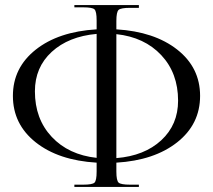

<svg xmlns="http://www.w3.org/2000/svg" viewBox="-20 -739 842 759"><path d="M274 0V-9H309Q345 -9 353.5 -17Q362 -25 362 -61V-96Q211 -105 121 -176.5Q31 -248 31 -360Q31 -471 121 -542.5Q211 -614 362 -623V-658Q362 -694 353.5 -702Q345 -710 309 -710H274V-719H529V-708H494Q458 -708 449 -700Q440 -692 440 -656V-623Q590 -614 680.5 -543Q771 -472 771 -360Q771 -248 680.5 -176.5Q590 -105 440 -96V-61Q440 -25 449 -17Q458 -9 494 -9H529V0ZM440 -604V-114Q551 -123 617.5 -184.5Q684 -246 684 -341Q684 -450 617.5 -521Q551 -592 440 -604ZM362 -115V-605Q251 -595 184.5 -534Q118 -473 118 -378Q118 -269 184.5 -198Q251 -127 362 -115Z"/></svg>

Font: FoglihtenNo06
Style: Regular
Weight: 500
Designer: gluk (gluksza@wp.pl)
Foundry: gluk (gluksza@wp.pl)
Version: Version 0.76